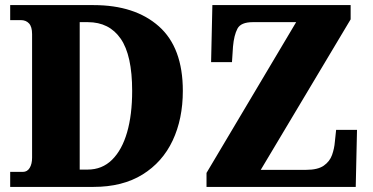

<svg xmlns="http://www.w3.org/2000/svg" viewBox="-20 -734 1465 754"><path d="M20 0V-59H70Q87 -59 96.5 -74.5Q106 -90 106 -115V-600Q106 -629 94 -642Q82 -655 62 -655H20V-714H347Q510 -714 604 -630.5Q698 -547 698 -377Q698 -267 658 -182Q618 -97 539.5 -48.5Q461 0 347 0ZM324 -68Q381 -68 420 -106.5Q459 -145 479 -214Q499 -283 499 -377Q499 -517 454 -582Q409 -647 325 -647H293V-68ZM791 0V-55L1143 -647H973Q926 -647 912.5 -621.5Q899 -596 895 -551L891 -490H809L814 -714H1357V-658L1004 -67H1182Q1228 -67 1251.5 -83.5Q1275 -100 1284 -125.5Q1293 -151 1295 -177L1300 -224H1382L1377 0Z"/></svg>

Font: Noto Serif SemiCondensed Black
Style: Regular
Weight: 900
Width: 4
Designer: Monotype Design Team
Foundry: Monotype Imaging Inc.
Version: Version 2.014; ttfautohint (v1.8.4.7-5d5b)